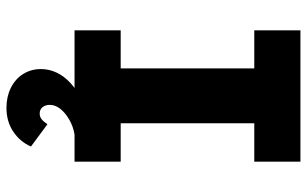

<svg xmlns="http://www.w3.org/2000/svg" viewBox="-198 -542 951 595"><g transform="rotate(90 277.5 -244.5)"><path d="M74 0V-143H192V-557H74V-700H481V-557H362V-143H481V0ZM194 104Q194 79 205 55.5Q216 32 238 12Q260 -8 291 -23.5Q322 -39 360 -50L397 0Q372 4 350.5 16.5Q329 29 317 44.5Q305 60 305 77Q305 90 312 99Q319 108 332 108Q342 108 349.5 102Q357 96 365 84L434 135Q420 168 388.5 189.5Q357 211 314 211Q280 211 252.5 197.5Q225 184 209.5 159.5Q194 135 194 104Z"/></g></svg>

Font: Our Lexend
Style: Bold
Weight: 700
Designer: Bonnie Shaver-Troup, Thomas Jockin
Foundry: Lexend
Version: Version 1.007